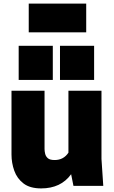

<svg xmlns="http://www.w3.org/2000/svg" viewBox="-20 -1035 635 1069"><path d="M209 14Q147 14 111 -13.5Q75 -41 59.5 -84.5Q44 -128 44 -175V-530H228V-205Q228 -193 231.5 -178.5Q235 -164 246.5 -154Q258 -144 284 -144Q334 -144 361 -185V-530H545V-150L555 0H389L376 -65Q319 14 209 14ZM504 -590H314V-780H504ZM274 -590H84V-780H274ZM460 -855H140V-1015H460Z"/></svg>

Font: Tanohe Sans ExtraBold
Style: Regular
Weight: 800
Designer: Village Type and Design LLC & Cristiano Sobral
Foundry: Cooper Hewitt Smithsonian Design Museum
Version: Version 1.00;September 29, 2021;FontCreator 13.0.0.2655 64-b